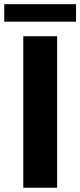

<svg xmlns="http://www.w3.org/2000/svg" viewBox="-40 -881 377 901"><path d="M228 -710.9V0H69.3V-710.9ZM316.9 -861.3V-779.3H-20V-861.3Z"/></svg>

Font: Vazirmatn FD ExtraBold
Style: Regular
Weight: 800
Designer: Saber Rastikerdar
Foundry: Saber Rastikerdar
Version: Version 33.003